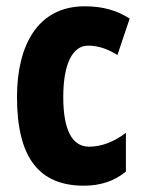

<svg xmlns="http://www.w3.org/2000/svg" viewBox="-20 -580 455 610"><path d="M247 10C297 10 343 -4 380 -35V-158C342 -129 302 -114 263 -114C209 -114 181 -167 181 -272C181 -378 211 -435 260 -435C291 -435 322 -425 353 -405L392 -521C351 -547 307 -560 249 -560C100 -560 34 -436 34 -272C34 -79 104 10 247 10Z"/></svg>

Font: Noto Sans Myanmar ExtraCondensed ExtraBold
Style: Regular
Weight: 800
Width: 2
Designer: Monotype Design Team
Foundry: Monotype Imaging Inc.
Version: Version 2.107